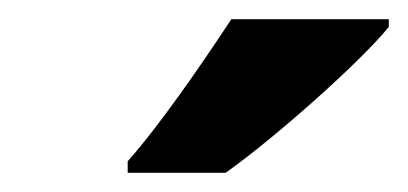

<svg xmlns="http://www.w3.org/2000/svg" viewBox="-20 -786 425 200"><path d="M113 -618V-606H215C266 -642 356 -722 385 -758V-766H221C190 -719 146 -655 113 -618Z"/></svg>

Font: Noto Sans
Style: Bold Italic
Weight: 700
Italic angle: -12°
Designer: Monotype Design Team
Foundry: Monotype Imaging Inc.
Version: Version 2.013